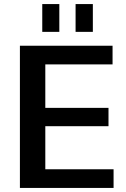

<svg xmlns="http://www.w3.org/2000/svg" viewBox="-20 -925 622 945"><path d="M175 -92H539V0H78V-700H534V-608H175L203 -679V-347L175 -394H514V-304H175L203 -351V-21ZM272 -905V-768H188V-905ZM437 -905V-768H352V-905Z"/></svg>

Font: Pathway Extreme 28pt SemiBold
Style: Regular
Weight: 600
Designer: Eduardo Rodriguez Tunni
Foundry: Eduardo Rodriguez Tunni
Version: Version 1.001;gftools[0.9.26]